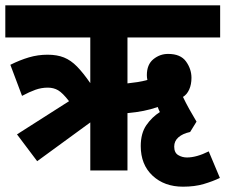

<svg xmlns="http://www.w3.org/2000/svg" viewBox="-20 -642 849 723"><path d="M120 -35 44 -136 240 -261Q216 -292 199 -302Q182 -312 160 -312Q136 -312 113.5 -304Q91 -296 63 -281L19 -398Q55 -416 89 -426Q123 -436 159 -436Q195 -436 221 -425.5Q247 -415 270 -391.5Q293 -368 320 -329V-501H0V-622H809V-501H460V-328Q479 -330 498.5 -333Q518 -336 535 -341Q533 -350 533 -359Q533 -399 557.5 -419Q582 -439 613 -439Q660 -439 680.5 -410.5Q701 -382 701 -349Q701 -324 692.5 -305Q684 -286 669 -277Q680 -254 692.5 -231.5Q705 -209 720 -184L696 -145Q668 -139 652 -125Q636 -111 636 -90Q636 -67 651 -58Q666 -49 684 -49Q720 -49 766 -72L808 28Q781 41 747 51Q713 61 669 61Q599 61 554.5 19.5Q510 -22 510 -92Q510 -140 531 -170.5Q552 -201 582 -220Q577 -230 574 -239Q548 -230 520.5 -224.5Q493 -219 460 -216V0H320V-181Z"/></svg>

Font: Noto Sans Condensed ExtraBold
Style: Regular
Weight: 800
Width: 3
Designer: Monotype Design Team
Foundry: Monotype Imaging Inc.
Version: Version 2.013; ttfautohint (v1.8.4.7-5d5b)